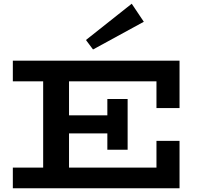

<svg xmlns="http://www.w3.org/2000/svg" viewBox="-20 -1012 1077 1032"><path d="M49 0V-111H821V-255H945V0ZM212 -61V-615H351V-61ZM265 -295V-392H618V-295ZM557 -207V-480H666V-207ZM821 -431V-575H49V-686H945V-431ZM480 -746 442 -797 688 -992 753 -895Z"/></svg>

Font: BioRhyme SemiExpanded
Style: Bold
Weight: 700
Width: 6
Designer: Aoife Mooney
Foundry: Aoife Mooney Type
Version: Version 1.600;gftools[0.9.33]